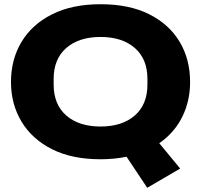

<svg xmlns="http://www.w3.org/2000/svg" viewBox="-20 -742 952 909"><path d="M456 12Q321 12 226.5 -35.5Q132 -83 82 -166Q32 -249 32 -354Q32 -460 81.5 -543Q131 -626 226 -674Q321 -722 456 -722Q592 -722 686.5 -674.5Q781 -627 830.5 -544Q880 -461 880 -354Q880 -263 842.5 -188Q805 -113 734 -64L833 56L677 147L579 0Q521 12 456 12ZM456 -143Q558 -143 618 -195Q678 -247 678 -342V-368Q678 -463 618 -515Q558 -567 456 -567Q354 -567 294 -515Q234 -463 234 -368V-342Q234 -247 294 -195Q354 -143 456 -143Z"/></svg>

Font: Special Gothic Expanded One
Style: Regular
Weight: 400
Designer: Alistair McCready
Foundry: Monolith
Version: Version 1.010; ttfautohint (v1.8.4.7-5d5b)